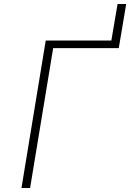

<svg xmlns="http://www.w3.org/2000/svg" viewBox="-20 -937 649 957"><path d="M87 0 208 -735H535L566 -917H609L572 -697H245L130 0Z"/></svg>

Font: Iosevka Aile XLt Obl
Style: Regular
Weight: 200
Italic angle: -9°
Designer: Belleve Invis
Foundry: Belleve Invis
Version: Version 31.1.0; ttfautohint (v1.8.4)